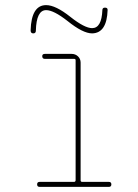

<svg xmlns="http://www.w3.org/2000/svg" viewBox="-20 -730 540 750"><path d="M99.6 -611.3Q102.5 -710 160.2 -710Q197.3 -710 254.9 -664.1Q310.5 -620.1 339.8 -620.1Q377 -620.1 379.9 -690.4Q379.9 -700.2 390.1 -700.2Q400.4 -700.2 400.4 -691.4Q397.5 -600.6 339.8 -599.6Q303.7 -599.6 243.2 -648.4Q189.5 -690.4 160.2 -690.4Q122.1 -690.4 120.1 -610.4Q120.1 -599.6 109.9 -599.6Q99.6 -599.6 99.6 -611.3ZM294.9 -25.4Q294.9 -20.5 299.8 -19.5H405.3Q415 -19.5 415 -9.8Q415 0 405.3 0H134.8Q125 0 125 -9.8Q125 -19.5 134.8 -19.5H269.5Q274.4 -19.5 275.4 -25.4V-495.1Q275.4 -500 269.5 -500H155.3Q145.5 -500 145 -509.8Q144.5 -519.5 155.3 -519.5H259.8Q274.4 -519.5 284.7 -509.8Q294.9 -500 294.9 -485.4Z"/></svg>

Font: Rounded-X Mgen+ 2m thin
Style: Regular
Weight: 100
Designer: [Source Han Sans]
Ryoko NISHIZUKA  (kana & ideographs); Paul D. Hunt (Latin, Greek & Cyrillic); Wenlong ZHANG  (bopomofo
Version: Version 1.059.20150602